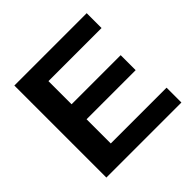

<svg xmlns="http://www.w3.org/2000/svg" viewBox="-174 -851 1015 1015"><g transform="rotate(-45 333.5 -344.0)"><path d="M628 0H67V-688H608V-577H211V-404H578V-292H211V-111H628Z"/></g></svg>

Font: Libra Sans
Style: Bold
Weight: 700
Foundry: Context Ltd
Version: Version 1.000